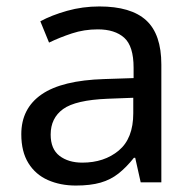

<svg xmlns="http://www.w3.org/2000/svg" viewBox="-20 -565 601 595"><path d="M288 -545Q386 -545 433 -502Q480 -459 480 -365V0H416L399 -76H395Q372 -47 347.5 -27.5Q323 -8 291.5 1Q260 10 215 10Q167 10 128.5 -7Q90 -24 68 -59.5Q46 -95 46 -149Q46 -229 109 -272.5Q172 -316 303 -320L394 -323V-355Q394 -422 365 -448Q336 -474 283 -474Q241 -474 203 -461.5Q165 -449 132 -433L105 -499Q140 -518 188 -531.5Q236 -545 288 -545ZM314 -259Q214 -255 175.5 -227Q137 -199 137 -148Q137 -103 164.5 -82Q192 -61 235 -61Q303 -61 348 -98.5Q393 -136 393 -214V-262Z"/></svg>

Font: korean15
Style: Book
Weight: 400
Designer: Jelle Bosma - Monotype Design Team
Foundry: Monotype Imaging Inc.
Version: Version 2.003